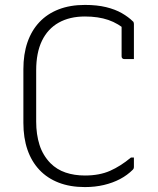

<svg xmlns="http://www.w3.org/2000/svg" viewBox="-20 -740 640 780"><path d="M325 20Q265 20 218.5 2Q172 -16 140 -50Q108 -84 91.5 -132Q75 -180 75 -241V-459Q75 -520 91.5 -568Q108 -616 140 -650Q172 -684 218.5 -702Q265 -720 325 -720Q374 -720 411 -711Q448 -702 475 -686.5Q502 -671 520 -653Q522 -652 522.5 -650Q523 -648 523.5 -646Q524 -644 524 -643Q524 -608 524 -571.5Q524 -535 524 -500Q514 -500 504.5 -500Q495 -500 485 -500Q480 -500 477 -503Q474 -506 474 -511Q474 -537 474 -562.5Q474 -588 474 -613.5Q474 -639 474 -664L497 -613Q461 -645 420 -659Q379 -673 325 -673Q263 -673 218.5 -648Q174 -623 150.5 -574.5Q127 -526 127 -454V-246Q127 -194 140.5 -151.5Q154 -109 185 -77Q211 -51 246.5 -39Q282 -27 325 -27Q384 -27 427 -46Q470 -65 512 -100H524Q524 -95 524 -89.5Q524 -84 524 -78.5Q524 -73 524 -68.5Q524 -64 524 -61Q524 -58 523 -55.5Q522 -53 520 -51Q497 -28 467.5 -12.5Q438 3 402 11.5Q366 20 325 20Z"/></svg>

Font: Recursive Sans Linear Light
Style: Regular
Weight: 300
Version: Version 1.085